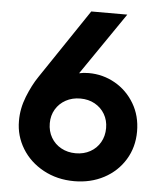

<svg xmlns="http://www.w3.org/2000/svg" viewBox="-52 -766 688 819"><g transform="rotate(5 291.5 -356.0)"><path d="M39.1 -227.5Q38.6 -280.3 59.3 -332.5Q80.1 -384.8 105.5 -421.9L305.7 -719.7H460L276.9 -452.6Q295.4 -457 318.4 -457Q378.9 -457 430.7 -427.7Q482.4 -398.4 513.7 -345.9Q544.9 -293.5 544.9 -226.6Q544.9 -159.2 512.2 -105.7Q479.5 -52.2 422.9 -22.2Q366.2 7.8 295.9 7.8Q222.7 7.8 163.8 -24.2Q105 -56.2 72 -110.1Q39.1 -164.1 39.1 -227.5ZM412.1 -229.5Q412.1 -262.7 396.7 -289.1Q381.3 -315.4 354 -330.6Q326.7 -345.7 292 -345.7Q257.3 -345.7 229.7 -330.6Q202.1 -315.4 186.5 -289.1Q170.9 -262.7 170.9 -229.5Q170.9 -195.3 186.5 -168.5Q202.1 -141.6 229.7 -126.5Q257.3 -111.3 292 -111.3Q326.7 -111.3 354 -126.5Q381.3 -141.6 396.7 -168.5Q412.1 -195.3 412.1 -229.5Z"/></g></svg>

Font: Reddit Sans Vanilla
Style: Bold
Weight: 700
Designer: Stephen Hutchings
Foundry: Reddit
Version: Version 1.013